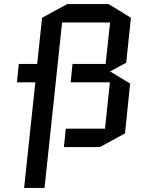

<svg xmlns="http://www.w3.org/2000/svg" viewBox="-20 -720 705 940"><path d="M63 -317 72 -407H162L186 -633L309 -700H512L621 -633L598 -413L519 -370L617 -311L592 -67L469 0H293L302 -90H494L518 -317H326L335 -407H497L519 -610H284L198 200H98L153 -317Z"/></svg>

Font: Quantico
Style: Italic
Weight: 400
Italic angle: -12°
Designer: Matt Desmond
Foundry: MADtype
Version: Version 2.002